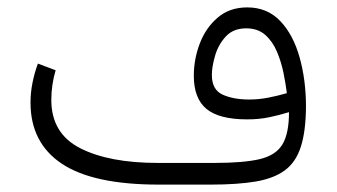

<svg xmlns="http://www.w3.org/2000/svg" viewBox="-20 -499 910 519"><path d="M761.2 -195.8Q735.8 -188 708 -182.1Q680.2 -176.3 648.4 -176.3Q572.3 -176.3 538.1 -204.6Q503.9 -232.9 503.9 -294.4Q503.9 -338.9 520 -381.3Q536.1 -423.8 568.4 -451.4Q600.6 -479 648.4 -479Q702.6 -479 737.8 -441.9Q772.9 -404.8 790 -343.5Q807.1 -282.2 807.1 -210.4Q806.6 -144 793.2 -102.3Q779.8 -60.5 750 -38.6Q720.2 -16.6 671.1 -8.3Q622.1 0 550.3 0H408.7Q231.9 0 147.2 -56.4Q62.5 -112.8 62.5 -221.7Q62.5 -249 67.9 -275.6Q73.2 -302.2 82.5 -327.1L130.4 -309.1Q118.7 -269.5 118.7 -229Q118.7 -138.2 196.8 -98.4Q274.9 -58.6 406.7 -58.6H560.5Q638.2 -58.6 681.9 -68.8Q725.6 -79.1 743.4 -108.6Q761.2 -138.2 761.2 -195.8ZM755.4 -247.1Q752.4 -272 746.3 -302Q740.2 -332 728.5 -359.6Q716.8 -387.2 696.8 -404.8Q676.8 -422.4 645.5 -422.4Q610.4 -422.4 590.1 -400.1Q569.8 -377.9 561.3 -348.1Q552.7 -318.4 552.7 -296.4Q552.7 -256.3 581.8 -243.2Q610.8 -230 653.8 -230Q679.7 -230 705.6 -235.1Q731.4 -240.2 755.4 -247.1Z"/></svg>

Font: Vazir Thin FD
Style: Thin-FD
Weight: 100
Designer: Saber Rastikerdar
Foundry: Saber Rastikerdar
Version: Version 30.0.0